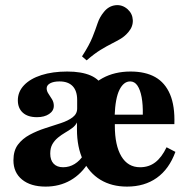

<svg xmlns="http://www.w3.org/2000/svg" viewBox="-20 -704 720 736"><path d="M466.9 11.3Q408.1 11.3 364.9 -14.9Q321.8 -41.1 298.4 -90.3Q275 -139.5 275 -208.1Q275 -280.6 300.8 -329.8Q326.6 -379 373 -404.4Q419.4 -429.8 480.6 -429.8Q537.1 -429.8 575 -408.5Q612.9 -387.1 631.9 -342.3Q650.8 -297.6 648.4 -228.2H376.6L374.2 -264.5H527.4Q528.2 -302.4 523 -331Q517.7 -359.7 506.9 -375.8Q496 -391.9 479 -391.9Q454 -391.9 437.9 -359.7Q421.8 -327.4 419.4 -258.9L421 -254Q420.2 -247.6 420.2 -240.7Q420.2 -233.9 420.2 -221.8Q420.2 -146.8 445.2 -104.8Q470.2 -62.9 516.9 -62.9Q550.8 -62.9 575.4 -81.9Q600 -100.8 618.5 -139.5L652.4 -121.8Q628.2 -55.6 581 -22.2Q533.9 11.3 466.9 11.3ZM221.8 -62.9Q246 -62.9 266.1 -75.4Q286.3 -87.9 300 -109.7L275 -208.1V-234.7Q269.4 -222.6 256.9 -213.3Q244.4 -204 229.8 -195.6Q215.3 -187.1 202.4 -176.6Q189.5 -166.1 181 -151.6Q172.6 -137.1 172.6 -115.3Q172.6 -90.3 185.5 -76.6Q198.4 -62.9 221.8 -62.9ZM154.8 11.3Q97.6 11.3 64.5 -15.7Q31.5 -42.7 31.5 -89.5Q31.5 -126.6 48.8 -149.6Q66.1 -172.6 94 -187.5Q121.8 -202.4 153.2 -212.5Q184.7 -222.6 212.9 -231.9Q241.1 -241.1 258.5 -254.4Q275.8 -267.7 275.8 -287.9V-321Q275.8 -355.6 258.5 -373.8Q241.1 -391.9 208.1 -391.9Q185.5 -391.9 172.2 -384.7Q158.9 -377.4 158.9 -365.3Q158.9 -354.8 165.7 -344.8Q172.6 -334.7 179.4 -323.4Q186.3 -312.1 186.3 -298.4Q186.3 -279 168.1 -266.9Q150 -254.8 121.8 -254.8Q86.3 -254.8 67.3 -272.2Q48.4 -289.5 48.4 -319.4Q48.4 -352.4 72.2 -377.4Q96 -402.4 138.7 -416.1Q181.5 -429.8 237.9 -429.8Q292.7 -429.8 327.8 -414.5Q362.9 -399.2 379 -364.9Q395.2 -330.6 395.2 -272.6L321 -83.9Q292.7 -37.1 250.4 -12.9Q208.1 11.3 154.8 11.3ZM312.1 -472.6 294.4 -487.9Q322.6 -531.5 334.7 -562.1Q346.8 -592.7 354.4 -615.7Q362.1 -638.7 378.2 -658.1Q396 -680.6 422.2 -683.9Q448.4 -687.1 469.4 -668.5Q487.9 -651.6 489.1 -627Q490.3 -602.4 472.6 -581.5Q458.9 -565.3 443.5 -556Q428.2 -546.8 408.9 -537.1Q389.5 -527.4 365.7 -512.9Q341.9 -498.4 312.1 -472.6Z"/></svg>

Font: Playfair 9pt Black
Style: Regular
Weight: 900
Designer: Claus Eggers Sørensen
Foundry: Claus Eggers Sørensen
Version: Version 2.203